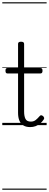

<svg xmlns="http://www.w3.org/2000/svg" viewBox="-20 -1095 428 1680"><path d="M244 17Q208 17 184.5 2.5Q161 -12 149.5 -40Q138 -68 138 -107V-452H47Q36 -452 32 -458Q28 -464 28 -476Q28 -489 32 -494.5Q36 -500 47 -500H138V-711Q138 -721 144.5 -725.5Q151 -730 164 -730Q177 -730 184 -725.5Q191 -721 191 -711V-500H332Q343 -500 347.5 -494.5Q352 -489 352 -476Q352 -464 347.5 -458Q343 -452 332 -452H191V-119Q191 -78 203 -54.5Q215 -31 250 -31Q275 -31 292.5 -45Q310 -59 327 -79Q334 -88 341.5 -86.5Q349 -85 357 -79Q364 -72 366 -64.5Q368 -57 363 -50Q349 -29 331 -14Q313 1 291 9Q269 17 244 17ZM0 555H388V565H0ZM0 -20H388V0H0ZM0 -505H388V-500H0ZM0 -1075H388V-1065H0Z"/></svg>

Font: Playwrite AR Guides
Style: Regular
Weight: 400
Designer: Veronika Burian, José Scaglione
Foundry: TypeTogether
Version: Version 1.003